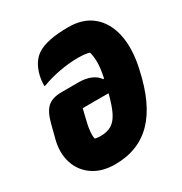

<svg xmlns="http://www.w3.org/2000/svg" viewBox="-171 -845 941 990"><g transform="rotate(-30 300.0 -350.0)"><path d="M375 -717Q462 -717 517 -671Q572 -625 590 -542.5Q608 -460 584 -349L582 -341Q543 -160 456.5 -71.5Q370 17 231 17Q154 17 101.5 -18.5Q49 -54 29 -115.5Q9 -177 29 -253L50 -334Q66 -395 94.5 -419.5Q123 -444 179 -444H279Q320 -444 350.5 -431Q381 -418 397 -394L402 -396Q414 -452 413.5 -487.5Q413 -523 406 -547Q381 -555 339 -555Q285 -555 228 -544.5Q171 -534 121 -515H116Q116 -548 123 -577Q141 -648 188 -679Q245 -717 375 -717ZM238 -147Q277 -147 303 -162Q329 -177 348 -214Q367 -251 384 -318H230L217 -264Q207 -227 204 -194.5Q201 -162 206 -151Q219 -147 238 -147Z"/></g></svg>

Font: Recursive Mn Csl St Blk
Style: Italic
Weight: 900
Italic angle: -15°
Monospace: yes
Version: Version 1.079;hotconv 1.0.112;makeotfexe 2.5.65598; ttfautoh